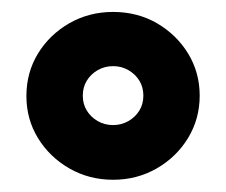

<svg xmlns="http://www.w3.org/2000/svg" viewBox="-20 -653 373 317"><path d="M166.7 -356.2Q127.1 -356.2 94.4 -375Q61.8 -393.8 42.7 -425Q23.6 -456.2 23.6 -494.4Q23.6 -533.3 42.7 -564.6Q61.8 -595.8 94.4 -614.6Q127.1 -633.3 166.7 -633.3Q206.9 -633.3 239.2 -614.6Q271.5 -595.8 290.6 -564.6Q309.7 -533.3 309.7 -495.1Q309.7 -456.9 290.6 -425.3Q271.5 -393.8 238.9 -375Q206.2 -356.2 166.7 -356.2ZM166.7 -446.5Q180.6 -446.5 192 -453.1Q203.5 -459.7 210.1 -470.5Q216.7 -481.2 216.7 -495.1Q216.7 -509 210.1 -519.8Q203.5 -530.6 192 -537.2Q180.6 -543.8 166.7 -543.8Q152.8 -543.8 141.3 -537.2Q129.9 -530.6 123.3 -519.8Q116.7 -509 116.7 -495.1Q116.7 -481.2 123.3 -470.5Q129.9 -459.7 141.3 -453.1Q152.8 -446.5 166.7 -446.5Z"/></svg>

Font: Afacad Flux ExtraBold
Style: Regular
Weight: 800
Designer: Kristian Moeller
Foundry: Dicotype
Version: Version 1.100